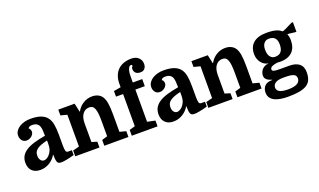

<svg xmlns="http://www.w3.org/2000/svg" viewBox="-93 -1347 3464 2087"><g transform="rotate(-20 1639.0 -303.5)"><path d="M22 -119Q22 -58 56.5 -24Q91 10 151 10Q207 10 256 -19Q305 -48 335 -99H337Q337 -66 339.5 -45Q342 -24 348 -11.5Q354 1 365 5.5Q376 10 393 10Q416 10 455.5 2.5Q495 -5 544 -19V-75H501Q481 -75 475 -93.5Q469 -112 469 -162V-281Q469 -348 460.5 -398.5Q452 -449 426.5 -482.5Q401 -516 355 -533Q309 -550 234 -550Q200 -550 167 -541.5Q134 -533 107.5 -516.5Q81 -500 65 -476Q49 -452 49 -422Q49 -390 67.5 -366Q86 -342 121 -342Q137 -342 152.5 -348.5Q168 -355 179.5 -365Q191 -375 198 -388Q205 -401 205 -413Q205 -417 204 -423Q203 -429 200.5 -435.5Q198 -442 194 -447.5Q190 -453 183 -456Q187 -469 200 -474.5Q213 -480 228 -480Q265 -480 284.5 -467Q304 -454 312 -432Q320 -410 321 -381.5Q322 -353 323 -323Q247 -310 190.5 -293Q134 -276 96.5 -251.5Q59 -227 40.5 -194.5Q22 -162 22 -119ZM224 -74Q217 -74 207.5 -77Q198 -80 190 -88.5Q182 -97 176 -111Q170 -125 170 -148Q170 -171 178.5 -188.5Q187 -206 205.5 -220Q224 -234 254 -245.5Q284 -257 326 -267Q328 -255 327 -242Q326 -229 326 -220Q326 -179 313.5 -151.5Q301 -124 284.5 -106.5Q268 -89 250.5 -81.5Q233 -74 224 -74Z M630 -454V-86L556 -67V0H836V-67L774 -86V-301Q774 -333 780.5 -360Q787 -387 800.5 -406.5Q814 -426 833.5 -437Q853 -448 879 -448Q900 -448 915 -439Q930 -430 940 -404Q944 -393 947 -379.5Q950 -366 952 -348Q954 -330 955 -307.5Q956 -285 956 -257V-86L892 -67V0H1171V-67L1098 -86V-281Q1098 -368 1089.5 -418Q1081 -468 1062 -496Q1045 -522 1015.5 -536Q986 -550 948 -550Q893 -550 845 -520.5Q797 -491 770 -440H767L745 -540H556V-473Z M1194 -523V-458H1276V-86L1210 -67V0H1508V-67L1418 -86V-458H1527V-540H1418V-590Q1418 -608 1419 -631.5Q1420 -655 1425 -676Q1430 -697 1440 -711.5Q1450 -726 1469 -726Q1470 -726 1473.5 -721Q1477 -716 1477 -708Q1469 -703 1466 -696Q1463 -689 1463 -682Q1463 -650 1481.5 -632.5Q1500 -615 1538 -615Q1568 -615 1585.5 -635.5Q1603 -656 1603 -689Q1603 -733 1572.5 -761.5Q1542 -790 1491 -790Q1442 -790 1402 -776Q1362 -762 1334 -734.5Q1306 -707 1291 -667Q1276 -627 1276 -576V-537Z M1562 -119Q1562 -58 1596.5 -24Q1631 10 1691 10Q1747 10 1796 -19Q1845 -48 1875 -99H1877Q1877 -66 1879.5 -45Q1882 -24 1888 -11.5Q1894 1 1905 5.5Q1916 10 1933 10Q1956 10 1995.5 2.5Q2035 -5 2084 -19V-75H2041Q2021 -75 2015 -93.5Q2009 -112 2009 -162V-281Q2009 -348 2000.5 -398.5Q1992 -449 1966.5 -482.5Q1941 -516 1895 -533Q1849 -550 1774 -550Q1740 -550 1707 -541.5Q1674 -533 1647.5 -516.5Q1621 -500 1605 -476Q1589 -452 1589 -422Q1589 -390 1607.5 -366Q1626 -342 1661 -342Q1677 -342 1692.5 -348.5Q1708 -355 1719.5 -365Q1731 -375 1738 -388Q1745 -401 1745 -413Q1745 -417 1744 -423Q1743 -429 1740.5 -435.5Q1738 -442 1734 -447.5Q1730 -453 1723 -456Q1727 -469 1740 -474.5Q1753 -480 1768 -480Q1805 -480 1824.5 -467Q1844 -454 1852 -432Q1860 -410 1861 -381.5Q1862 -353 1863 -323Q1787 -310 1730.5 -293Q1674 -276 1636.5 -251.5Q1599 -227 1580.5 -194.5Q1562 -162 1562 -119ZM1764 -74Q1757 -74 1747.5 -77Q1738 -80 1730 -88.5Q1722 -97 1716 -111Q1710 -125 1710 -148Q1710 -171 1718.5 -188.5Q1727 -206 1745.5 -220Q1764 -234 1794 -245.5Q1824 -257 1866 -267Q1868 -255 1867 -242Q1866 -229 1866 -220Q1866 -179 1853.5 -151.5Q1841 -124 1824.5 -106.5Q1808 -89 1790.5 -81.5Q1773 -74 1764 -74Z M2170 -454V-86L2096 -67V0H2376V-67L2314 -86V-301Q2314 -333 2320.5 -360Q2327 -387 2340.5 -406.5Q2354 -426 2373.5 -437Q2393 -448 2419 -448Q2440 -448 2455 -439Q2470 -430 2480 -404Q2484 -393 2487 -379.5Q2490 -366 2492 -348Q2494 -330 2495 -307.5Q2496 -285 2496 -257V-86L2432 -67V0H2711V-67L2638 -86V-281Q2638 -368 2629.5 -418Q2621 -468 2602 -496Q2585 -522 2555.5 -536Q2526 -550 2488 -550Q2433 -550 2385 -520.5Q2337 -491 2310 -440H2307L2285 -540H2096V-473Z M3233 1Q3233 -65 3193 -97.5Q3153 -130 3075 -130H2967Q2943 -130 2927 -131.5Q2911 -133 2901 -136Q2891 -139 2886.5 -144Q2882 -149 2882 -157Q2882 -179 2906.5 -190Q2931 -201 2967 -206Q2977 -205 2985.5 -204.5Q2994 -204 3004 -204Q3050 -204 3085 -216.5Q3120 -229 3143.5 -252.5Q3167 -276 3178.5 -309.5Q3190 -343 3190 -385Q3190 -407 3186.5 -424.5Q3183 -442 3176 -458H3195L3262 -450H3278V-561H3262L3173 -517L3141 -505Q3127 -516 3111.5 -524.5Q3096 -533 3075.5 -539Q3055 -545 3028 -548Q3001 -551 2964 -551Q2914 -551 2876 -539Q2838 -527 2812.5 -504.5Q2787 -482 2774.5 -450.5Q2762 -419 2762 -379Q2762 -324 2792.5 -282Q2823 -240 2877 -230Q2848 -229 2828 -218Q2808 -207 2795.5 -191.5Q2783 -176 2777.5 -158.5Q2772 -141 2772 -126Q2772 -98 2792 -80Q2812 -62 2851 -51V-47Q2792 -48 2764 -18.5Q2736 11 2736 57Q2736 95 2754.5 119.5Q2773 144 2804 158Q2835 172 2873.5 177.5Q2912 183 2953 183Q3029 183 3082.5 173.5Q3136 164 3169.5 143Q3203 122 3218 87Q3233 52 3233 1ZM2973 -30H2989Q3025 -30 3050 -27Q3075 -24 3090.5 -17Q3106 -10 3113 1.5Q3120 13 3120 30Q3120 69 3085 88.5Q3050 108 2981 108Q2914 108 2883 91Q2852 74 2852 42Q2852 10 2880.5 -10Q2909 -30 2973 -30ZM2891 -383Q2891 -431 2912.5 -456.5Q2934 -482 2969 -482Q3017 -482 3039 -456.5Q3061 -431 3061 -383Q3061 -329 3039 -301Q3017 -273 2969 -273Q2934 -273 2912.5 -301Q2891 -329 2891 -383Z"/></g></svg>

Font: GradeGX
Style: Regular
Weight: 100
Width: 1
Designer: Adam Twardoch
Foundry: Adam Twardoch
Version: Version 2.002; DEVELOPMENT